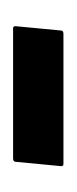

<svg xmlns="http://www.w3.org/2000/svg" viewBox="66 -402 115 286"><g transform="rotate(-90 123.0 -258.5)"><path d="M224.5 -296Q227.5 -296 227.5 -292.5L221 -224Q220.5 -221 216 -221H22Q19 -221 19 -224.5L25.5 -292.5Q26 -296 30.5 -296Z"/></g></svg>

Font: Fraunces 144pt S000
Style: Bold
Weight: 700
Version: Version 1.000; ttfautohint (v1.8.3)